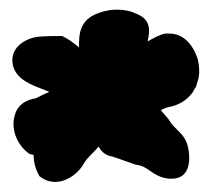

<svg xmlns="http://www.w3.org/2000/svg" viewBox="-20 -709 429 389"><path d="M5 -587C5 -553 39 -539 57 -532L80 -523C71 -519 60 -514 53 -510C49 -509 16 -506 9 -472C2 -442 18 -412 40 -397L44 -396C45 -396 47 -395 48 -395C48 -382 52 -365 60 -352C95 -324 136 -352 150 -378C157 -390 168 -398 180 -412C182 -407 191 -394 207 -392C223 -387 235 -382 253 -376L257 -375C282 -372 288 -351 322 -347H328C374 -347 362 -405 362 -405C360 -420 353 -432 345 -440C335 -450 327 -458 325 -462C320 -471 308 -482 306 -486C312 -489 317 -491 321 -492C346 -496 366 -511 375 -530L376 -531C379 -537 376 -530 380 -543C386 -558 383 -578 381 -588C374 -610 357 -643 319 -641H315C304 -639 293 -633 279 -625C280 -629 282 -639 282 -647C282 -675 256 -681 251 -683L250 -684C218 -695 184 -688 162 -674V-673H161C137 -655 141 -625 140 -618V-613C129 -622 119 -630 106 -636H100C96 -636 78 -636 63 -635C38 -634 5 -618 5 -587Z"/></svg>

Font: Vapor
Style: Blk
Weight: 900
Foundry: Cannot Into Space Fonts
Version: Version 0.179